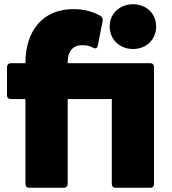

<svg xmlns="http://www.w3.org/2000/svg" viewBox="-20 -843 811 905"><path d="M607 -612C669 -612 716 -656 716 -718C716 -780 669 -823 607 -823C545 -823 497 -780 497 -718C497 -656 545 -612 607 -612ZM13 -527V-394C13 -383 20 -376 31 -376H100V24C100 35 106 42 116 42H282C292 42 299 35 299 24V-376H507V24C507 35 513 42 525 42H689C700 42 706 35 706 24V-527C706 -537 700 -545 689 -545H299V-550C299 -602 325 -630 366 -630C387 -630 403 -627 419 -618C423 -616 426 -615 428 -615C435 -615 440 -620 441 -628L464 -745C466 -754 461 -763 454 -768C417 -789 375 -800 326 -800C179 -800 100 -695 100 -547V-545H31C20 -545 13 -537 13 -527Z"/></svg>

Font: LINE Seed JP App_OTF ExtraBold
Style: Regular
Weight: 800
Designer: LINE & Fontrix & Fontworks
Version: Version 1.013